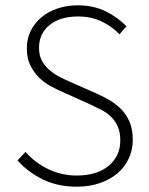

<svg xmlns="http://www.w3.org/2000/svg" viewBox="-20 -691 561 723"><path d="M269 12Q197 12 141 -15.5Q85 -43 46 -87L76 -119Q112 -78 162 -54Q212 -30 269 -30Q345 -30 389 -66.5Q433 -103 433 -162Q433 -193 423.5 -214.5Q414 -236 398 -251.5Q382 -267 360.5 -278Q339 -289 315 -300L215 -345Q194 -354 170 -367Q146 -380 126.5 -399.5Q107 -419 94 -445.5Q81 -472 81 -509Q81 -545 95.5 -574.5Q110 -604 135.5 -625.5Q161 -647 196.5 -659Q232 -671 273 -671Q333 -671 379.5 -647.5Q426 -624 456 -592L430 -562Q401 -592 362 -610.5Q323 -629 273 -629Q207 -629 167 -597Q127 -565 127 -511Q127 -482 138 -462Q149 -442 166 -427.5Q183 -413 203 -402.5Q223 -392 241 -384L341 -340Q369 -328 394 -313Q419 -298 438 -278Q457 -258 468.5 -230.5Q480 -203 480 -165Q480 -127 465 -94.5Q450 -62 422.5 -38.5Q395 -15 356 -1.5Q317 12 269 12Z"/></svg>

Font: CV Source Sans Light
Style: Regular
Weight: 300
Designer: Paul D. Hunt
Foundry: Adobe Systems Incorporated
Version: Version 3.001